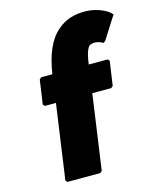

<svg xmlns="http://www.w3.org/2000/svg" viewBox="-129 -971 870 1066"><g transform="rotate(-15 306.0 -437.5)"><path d="M134 -592 123 -582 103 -443 112 -433H176L115 -3L124 7H312L324 -3L385 -433H494L505 -443L525 -582L516 -592H407C413 -633 420 -673 439 -693C443 -696 457 -701 468 -701C496 -701 515 -688 515 -688L518 -686L530 -696L612 -825L603 -835C603 -835 553 -882 459 -882C399 -882 350 -866 310 -833L302 -826C247 -779 215 -701 198 -592Z"/></g></svg>

Font: Hussar Woodtype
Style: UltraObl
Weight: 900
Foundry: Cannot Into Space Fonts
Version: Version 1.07